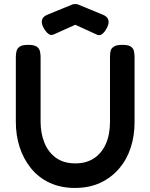

<svg xmlns="http://www.w3.org/2000/svg" viewBox="-20 -911 741 946"><path d="M349 15Q279 15 224.5 -10.5Q170 -36 133 -81.5Q96 -127 77 -185.5Q58 -244 58 -310V-629Q58 -646 61.5 -659.5Q65 -673 77.5 -681.5Q90 -690 119 -690Q148 -690 160.5 -681.5Q173 -673 176.5 -659.5Q180 -646 180 -628V-310Q180 -255 198.5 -208.5Q217 -162 255 -134Q293 -106 352 -106Q405 -106 443 -131Q481 -156 501.5 -202Q522 -248 522 -311V-634Q522 -650 525.5 -662Q529 -674 542 -682Q555 -690 583 -690Q612 -690 624.5 -681.5Q637 -673 640 -659Q643 -645 643 -628V-308Q643 -242 624 -183.5Q605 -125 567 -80.5Q529 -36 474.5 -10.5Q420 15 349 15ZM351 -891Q357 -891 361.5 -890Q366 -889 369 -887L483 -840Q508 -831 513.5 -814Q519 -797 507 -774Q496 -753 483.5 -743.5Q471 -734 458 -740L351 -789L244 -741Q230 -735 217.5 -745Q205 -755 194 -775Q182 -798 187.5 -814.5Q193 -831 217 -840L332 -887Q335 -889 340 -890Q345 -891 351 -891Z"/></svg>

Font: Fredoka Light Medium
Style: Regular
Weight: 500
Version: Version 2.001